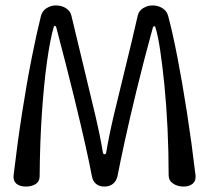

<svg xmlns="http://www.w3.org/2000/svg" viewBox="-20 -687 770 707"><path d="M187 -587Q186 -591 182.5 -591.5Q179 -592 178 -588Q165 -544 153.5 -463Q142 -382 134.5 -273.5Q127 -165 126 -38Q126 -19 111.5 -9.5Q97 0 75 0Q53 0 40.5 -10.5Q28 -21 30 -41Q44 -160 61.5 -272.5Q79 -385 97.5 -477.5Q116 -570 131 -629Q136 -647 151.5 -657Q167 -667 186 -667Q206 -667 222.5 -657Q239 -647 243 -629Q266 -532 288.5 -439.5Q311 -347 330 -266.5Q349 -186 359 -125Q360 -119 365 -119Q370 -119 371 -125Q381 -186 400 -266.5Q419 -347 442 -439.5Q465 -532 487 -629Q491 -647 507 -657Q523 -667 542 -667Q562 -667 578 -657Q594 -647 599 -629Q615 -570 633 -477.5Q651 -385 668.5 -272.5Q686 -160 700 -41Q702 -21 689.5 -10.5Q677 0 656 0Q634 0 617.5 -11Q601 -22 601 -42Q601 -127 597 -212Q593 -297 585.5 -372.5Q578 -448 569.5 -504Q561 -560 552 -587Q551 -591 547.5 -590.5Q544 -590 543 -586Q509 -462 483 -355Q457 -248 439.5 -167.5Q422 -87 413 -40Q409 -21 396.5 -10.5Q384 0 364 0Q345 0 333 -10.5Q321 -21 318 -40Q311 -78 295 -150Q279 -222 252.5 -330.5Q226 -439 187 -587Z"/></svg>

Font: Winky Sans Light
Style: Regular
Weight: 300
Designer: Simon Atzbach
Foundry: typofactur
Version: Version 1.205